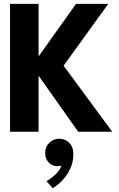

<svg xmlns="http://www.w3.org/2000/svg" viewBox="-20 -680 616 991"><path d="M308.2 -340.9 559.4 0H383.6L179.1 -289.2V0H31.8V-660H179.1V-388.7L372.4 -660H538.8ZM285.6 36.1Q315.6 36.1 337.2 56.9Q358.7 77.7 358.7 117.9Q358.7 153.4 343.8 187.3Q328.8 221.2 304.5 248.4Q280.2 275.5 252 291.1L219.7 254.9Q240 244.3 264.7 222.1Q289.4 200 297.2 173.5Q289.1 177.9 275.1 177.9Q251.1 177.9 232.1 159.2Q213.1 140.6 213.1 108.6Q213.1 78 234.5 57Q256 36.1 285.6 36.1Z"/></svg>

Font: League Spartan Extralight
Style: Regular
Weight: 200
Foundry: The League of Moveable Type
Version: Version 2.300; ttfautohint (v1.8.3)